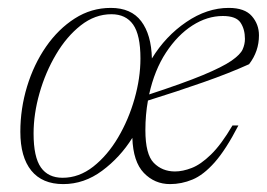

<svg xmlns="http://www.w3.org/2000/svg" viewBox="-20 -456 676 486"><path d="M260.5 -436Q312 -436 337.5 -402.2Q363 -368.5 364.5 -308Q399 -364.5 451.5 -400.2Q504 -436 559 -436Q599.5 -436 617.5 -415.2Q635.5 -394.5 635.5 -366.5Q635.5 -326 610.5 -293.5Q561 -271 494.8 -247.8Q428.5 -224.5 354.5 -201.5Q348 -165.5 348 -126.5Q348 -65.5 369.2 -43.8Q390.5 -22 423 -22Q442.5 -22 465.2 -30.8Q488 -39.5 514 -64.8Q540 -90 568.5 -138.5H583.5Q552 -77.5 523.5 -45.2Q495 -13 467.2 -1.5Q439.5 10 410.5 10Q371.5 10 344.2 -18.2Q317 -46.5 315 -107Q284 -57.5 238.5 -23.8Q193 10 140 10Q87 10 59.2 -24.2Q31.5 -58.5 31.5 -122.5Q31.5 -181 48.5 -237Q65.5 -293 96.5 -337.8Q127.5 -382.5 169.2 -409.2Q211 -436 260.5 -436ZM138.5 -6Q180 -6 216 -34.2Q252 -62.5 278.8 -107.8Q305.5 -153 320.5 -205.8Q335.5 -258.5 335.5 -308Q335.5 -367.5 317 -393.8Q298.5 -420 262 -420Q220.5 -420 184.5 -391.8Q148.5 -363.5 121.8 -318.2Q95 -273 80 -220.2Q65 -167.5 65 -118Q65 -58.5 83.5 -32.2Q102 -6 138.5 -6ZM544 -415.5Q504.5 -415.5 467 -391.5Q429.5 -367.5 400.2 -323Q371 -278.5 357.5 -217Q444.5 -245.5 493.8 -266Q543 -286.5 565.8 -302.2Q588.5 -318 594.2 -331Q600 -344 600 -357.5Q600 -382 588.8 -398.8Q577.5 -415.5 544 -415.5Z"/></svg>

Font: Newsreader Text ExtraLight
Style: Italic
Weight: 275
Italic angle: -17°
Designer: Hugues Gentile
Foundry: Production Type
Version: Version 1.001